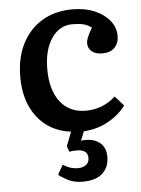

<svg xmlns="http://www.w3.org/2000/svg" viewBox="-54 -566 620 842"><g transform="rotate(-5 256.5 -144.5)"><path d="M276 234Q238 234 209.5 219Q181 204 171 194L195 152Q226 173 261 173Q281 173 295.5 163Q310 153 310 132Q310 95 261 95Q243 95 229 98L220 73L244 11Q150 -1 96.5 -70Q43 -139 43 -247Q43 -330 74 -392Q105 -454 162 -488.5Q219 -523 297 -523Q352 -523 394 -505Q436 -487 460 -457Q484 -427 484 -389Q484 -358 465 -338.5Q446 -319 412 -319Q382 -319 365 -332.5Q348 -346 348 -369Q348 -381 354 -395.5Q360 -410 375 -436Q357 -449 338 -453.5Q319 -458 290 -458Q234 -458 199 -407Q164 -356 164 -271Q164 -179 204.5 -127Q245 -75 317 -75Q392 -75 448 -126L486 -83Q454 -41 405.5 -15Q357 11 300 14L284 54Q334 48 363.5 69.5Q393 91 393 134Q393 180 363.5 207Q334 234 276 234Z"/></g></svg>

Font: Literata Medium
Style: Regular
Weight: 500
Designer: Latin by Veronika Burian and Jose Scaglione. Greek by Irene Vlachou. Cyrillic by Vera Evstafieva.
Foundry: TypeTogether
Version: Version 3.103; ttfautohint (v1.8.4.7-5d5b);gftools[0.9.29]